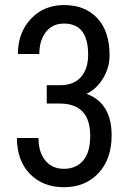

<svg xmlns="http://www.w3.org/2000/svg" viewBox="-20 -741 534 770"><path d="M167.5 -399.4H222.7Q275.9 -399.4 304.7 -432.1Q333.5 -464.8 333.5 -521.5Q333.5 -646.5 236.8 -646.5Q190.4 -646.5 164.1 -612.8Q137.7 -579.1 137.7 -524.4H51.8Q51.8 -609.9 103.8 -665.3Q155.8 -720.7 236.8 -720.7Q320.8 -720.7 370.1 -668.2Q419.4 -615.7 419.4 -519.5Q419.4 -470.2 393.8 -427.5Q368.2 -384.8 327.1 -364.7Q427.7 -327.6 427.7 -198.2Q427.7 -103 374.8 -46.6Q321.8 9.8 236.3 9.8Q151.9 9.8 99.9 -43.7Q47.9 -97.2 47.9 -187.5H134.3Q134.3 -130.9 161.6 -97.4Q189 -64 236.3 -64Q284.7 -64 313.2 -96.7Q341.8 -129.4 341.8 -196.3Q341.8 -325.7 219.2 -325.7H167.5Z"/></svg>

Font: Roboto Condensed
Style: Regular
Weight: 400
Designer: Google
Version: Version 2.001047; 2015